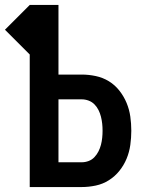

<svg xmlns="http://www.w3.org/2000/svg" viewBox="-71 -755 591 775"><path d="M49 0H259Q287 0 315.5 -6Q344 -12 368.5 -27.5Q393 -43 411 -65.5Q429 -88 440 -114.5Q451 -141 455 -170Q459 -199 459 -227Q459 -256 455 -284.5Q451 -313 440 -339.5Q429 -366 411 -389Q393 -412 368.5 -427Q344 -442 315.5 -448Q287 -454 259 -454H165V-735H49L-51 -635L49 -535ZM165 -100V-354H259Q273 -354 286.5 -349Q300 -344 310 -334Q320 -324 326.5 -311Q333 -298 336.5 -284Q340 -270 341.5 -256Q343 -242 343 -227Q343 -213 341.5 -198.5Q340 -184 336.5 -170.5Q333 -157 326.5 -144Q320 -131 310 -120.5Q300 -110 286.5 -105Q273 -100 259 -100Z"/></svg>

Font: Iosevka SS09
Style: Bold
Weight: 700
Monospace: yes
Designer: Belleve Invis
Foundry: Belleve Invis
Version: Version 5.2.1; ttfautohint (v1.8.3)